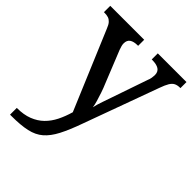

<svg xmlns="http://www.w3.org/2000/svg" viewBox="-219 -652 1008 1008"><g transform="rotate(45 284.5 -148.0)"><path d="M35 190Q86 190 123 175.5Q160 161 186 135.5Q212 110 229.5 75Q247 40 259 -2L75 -439Q67 -460 57.5 -470.5Q48 -481 36.5 -485Q25 -489 6 -489H3V-536H255V-491H252Q223 -491 207.5 -480.5Q192 -470 192 -446Q192 -438 194.5 -428.5Q197 -419 201 -408L273 -229Q283 -206 291.5 -180.5Q300 -155 306.5 -133Q313 -111 315 -95Q321 -122 331.5 -151.5Q342 -181 350 -205L417 -400Q422 -411 424 -423.5Q426 -436 426 -444Q426 -469 409 -480Q392 -491 359 -491H356V-536H569V-491H566Q547 -491 534 -484.5Q521 -478 511 -461.5Q501 -445 490 -414L338 3Q312 76 288 122Q264 168 234 194Q204 220 159 230Q114 240 46 240H35Z"/></g></svg>

Font: Noto Serif Armenian Medium
Style: Regular
Weight: 500
Version: Version 2.007